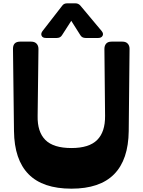

<svg xmlns="http://www.w3.org/2000/svg" viewBox="-20 -1119 856 1153"><path d="M408 -994 352 -907Q342 -891 321 -891H256Q236 -891 230 -904Q224 -917 235 -932L353 -1084Q363 -1099 383 -1099H433Q451 -1099 463 -1085L591 -932Q603 -917 596 -904Q589 -891 570 -891H494Q473 -891 463 -907ZM753 -332Q751 -160 665.5 -73Q580 14 409 14Q237 14 151.5 -73Q66 -160 64 -332L58 -826Q58 -869 101 -869H167Q188 -869 199.5 -857Q211 -845 211 -825L206 -423Q204 -327 252.5 -278.5Q301 -230 409 -230Q515 -230 563.5 -278.5Q612 -327 611 -423L607 -825Q607 -845 617.5 -857Q628 -869 650 -869H715Q736 -869 747 -857Q758 -845 758 -826Z"/></svg>

Font: OpenDyslexic3
Style: Bold
Weight: 700
Designer: Abelardo Gonzalez
Version: Version 1.000;PS 001.001;hotconv 1.0.56